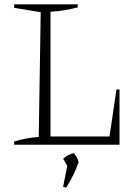

<svg xmlns="http://www.w3.org/2000/svg" viewBox="-20 -665 625 882"><path d="M515 -254H529V0H45V-15Q74 -24 102.5 -29Q131 -34 158 -36L167 -609L45 -629V-645H337V-631Q310 -624 278.5 -618.5Q247 -613 212 -611V-38H483ZM270 193 289 97 270 64Q283 53 294 47.5Q305 42 318 38Q326 47 332 56.5Q338 66 341 80Q331 109 317 138Q303 167 284 197Z"/></svg>

Font: Piazzolla ExtraLight
Style: Regular
Weight: 200
Designer: Juan Pablo del Peral
Foundry: Huerta Tipografica
Version: Version 1.330